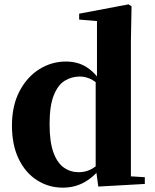

<svg xmlns="http://www.w3.org/2000/svg" viewBox="-20 -846 713 883"><path d="M269 17Q204 17 150.5 -17Q97 -51 66 -115Q35 -179 35 -269Q35 -360 69.5 -426Q104 -492 160.5 -527.5Q217 -563 283 -563Q337 -563 377 -538Q417 -513 450 -462H459L440 -450Q417 -474 393.5 -484Q370 -494 347 -494Q309 -494 277.5 -474.5Q246 -455 227 -407Q208 -359 208 -275Q208 -194 225.5 -145.5Q243 -97 273.5 -75.5Q304 -54 342 -54Q368 -54 391.5 -64Q415 -74 437 -96L459 -80H448Q415 -35 370 -9Q325 17 269 17ZM432 12 420 -77V-79V-471L426 -483V-749L344 -756V-783L571 -826L585 -817L582 -657V-35L646 -31V0Z"/></svg>

Font: Noto Serif JP ExtraLight Black
Style: Regular
Weight: 900
Version: Version 2.003-H1;hotconv 1.1.1;makeotfexe 2.6.0